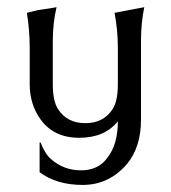

<svg xmlns="http://www.w3.org/2000/svg" viewBox="-20 -383 483 543"><path d="M56 -346.7Q62.7 -348 74.7 -351.3Q86.7 -354.7 102.7 -356.7Q118.7 -358.7 140 -362.7Q129.3 -318.7 129.3 -265.3V-145.3Q129.3 -97.3 144 -74.7Q169.3 -34.7 221.3 -34.7Q273.3 -34.7 298.7 -74.7Q313.3 -97.3 313.3 -145.3V-249.3Q313.3 -297.3 304 -346.7L388 -362.7Q378.7 -318.7 378.7 -265.3V-44Q378.7 33.3 338.7 81.3Q288 140 214 140Q140 140 92 104V20H94.7Q108 53.3 124 66.7Q160 98.7 209.3 98.7Q258.7 98.7 284 62.7Q313.3 25.3 313.3 -40Q276 6.7 204 6.7Q132 6.7 94.7 -45.3Q64 -88 64 -145.3V-249.3Q64 -297.3 56 -346.7Z"/></svg>

Font: Tenali Ramakrishna
Style: Regular
Weight: 400
Designer: Appaji Ambarisha Darbha
Foundry: Andhrapradesh Society for Knowledge Networks
Version: Version 1.0.5; ttfautohint (v1.2.25-373a) -l 7 -r 28 -G 50 -